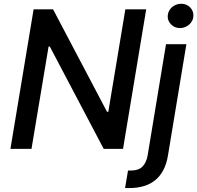

<svg xmlns="http://www.w3.org/2000/svg" viewBox="-20 -776 1028 1001"><path d="M34.4 0 155.2 -727.3H256.7L538 -193.2H544.7L633.5 -727.3H742.2L621.4 0H520.6L239.7 -533.4H233.3L144.2 0ZM647.4 112.9H664.4Q702.1 112.9 722.5 92.7Q742.9 72.4 749.6 34.8L845.5 -545.5H951.7L855.5 35.5Q841.6 119.3 791 161.9Q740.4 204.5 653.4 204.5Q648.1 204.5 642.9 204.5Q637.8 204.5 632.1 204.2ZM854.4 -692.8Q855.1 -706.7 861 -718.4Q866.8 -730.1 876.4 -738.5Q886 -746.8 898.4 -751.6Q910.9 -756.4 924.4 -756.4Q952.4 -756.4 970.9 -737.9Q989 -719.8 988.3 -692.8Q987.9 -679.3 981.9 -667.8Q975.9 -656.2 966.1 -647.7Q956.3 -639.2 943.9 -634.4Q931.5 -629.6 918.3 -629.6Q891 -629.6 872.2 -648.4Q853.3 -667.3 854.4 -692.8Z"/></svg>

Font: Inter P Medium
Style: Italic
Weight: 500
Italic angle: 9.39999°
Designer: Rasmus Andersson
Foundry: rsms
Version: Version 3.018;git-588b23468